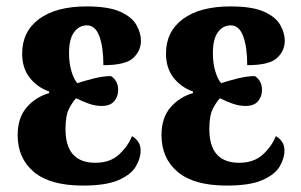

<svg xmlns="http://www.w3.org/2000/svg" viewBox="-20 -568 936 598"><path d="M238 10Q136 10 85.5 -32.5Q35 -75 35 -147Q35 -201 63 -233.5Q91 -266 133 -278V-283Q96 -296 72.5 -326Q49 -356 49 -401Q49 -470 102 -509Q155 -548 250 -548Q318 -548 354.5 -531.5Q391 -515 405 -490Q419 -465 419 -441Q419 -410 395 -387.5Q371 -365 302 -365Q302 -421 289.5 -455Q277 -489 251 -489Q226 -489 210.5 -467.5Q195 -446 195 -403Q195 -370 203 -344.5Q211 -319 221 -309Q242 -316 271.5 -323.5Q301 -331 326 -331Q348 -316 348 -288Q348 -267 335.5 -252.5Q323 -238 297 -238Q277 -238 257 -245Q237 -252 217 -262Q207 -252 195.5 -230.5Q184 -209 184 -166Q184 -61 277 -61Q323 -61 351 -87Q379 -113 391 -144Q402 -138 410 -127Q418 -116 418 -99Q418 -75 403 -49.5Q388 -24 349 -7Q310 10 238 10Z M686 10Q584 10 533.5 -32.5Q483 -75 483 -147Q483 -201 511 -233.5Q539 -266 581 -278V-283Q544 -296 520.5 -326Q497 -356 497 -401Q497 -470 550 -509Q603 -548 698 -548Q766 -548 802.5 -531.5Q839 -515 853 -490Q867 -465 867 -441Q867 -410 843 -387.5Q819 -365 750 -365Q750 -421 737.5 -455Q725 -489 699 -489Q674 -489 658.5 -467.5Q643 -446 643 -403Q643 -370 651 -344.5Q659 -319 669 -309Q690 -316 719.5 -323.5Q749 -331 774 -331Q796 -316 796 -288Q796 -267 783.5 -252.5Q771 -238 745 -238Q725 -238 705 -245Q685 -252 665 -262Q655 -252 643.5 -230.5Q632 -209 632 -166Q632 -61 725 -61Q771 -61 799 -87Q827 -113 839 -144Q850 -138 858 -127Q866 -116 866 -99Q866 -75 851 -49.5Q836 -24 797 -7Q758 10 686 10Z"/></svg>

Font: Noto Serif ExtraCondensed ExtraBold
Style: Regular
Weight: 800
Width: 2
Designer: Monotype Design Team
Foundry: Monotype Imaging Inc.
Version: Version 2.013; ttfautohint (v1.8.4.7-5d5b)